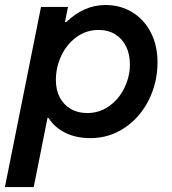

<svg xmlns="http://www.w3.org/2000/svg" viewBox="-51 -549 693 774"><path d="M114.3 -521H223.1L210.9 -460.4H216.8Q250 -493.2 290 -511Q330.1 -528.8 374 -528.8Q435.1 -528.8 482.9 -499.3Q530.8 -469.7 557.4 -417.2Q584 -364.7 584 -298.3Q584 -216.8 549.1 -146.5Q514.2 -76.2 452.1 -34.2Q390.1 7.8 313 7.8Q256.3 7.8 212.9 -13.4Q169.4 -34.7 144 -74.2H140.6L85 205.1H-31.2ZM472.7 -290.5Q472.7 -330.1 457.5 -361.3Q442.4 -392.6 413.8 -410.4Q385.3 -428.2 346.2 -428.2Q296.9 -428.2 257.6 -399.7Q218.3 -371.1 196.3 -324.7Q174.3 -278.3 174.3 -226.6Q174.3 -186.5 189.9 -156.5Q205.6 -126.5 234.1 -109.9Q262.7 -93.3 300.8 -93.3Q349.6 -93.3 388.9 -121.1Q428.2 -148.9 450.4 -194.6Q472.7 -240.2 472.7 -290.5Z"/></svg>

Font: Reddit Sans Chocolate SemiBold
Style: Italic
Weight: 600
Italic angle: -11.25°
Designer: Stephen Hutchings
Version: Version 1.013